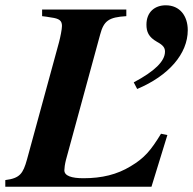

<svg xmlns="http://www.w3.org/2000/svg" viewBox="-42 -705 729 725"><path d="M590 -195 566 -200C527 -136 503 -108 451 -77C400 -46 343 -32 273 -32C228 -32 201 -41 201 -62C201 -70 203 -85 207 -101L336 -574C350 -627 369 -640 435 -644V-669H117V-644C127 -643 140 -641 151 -639C182 -635 192 -627 192 -607C192 -595 186 -565 181 -546L60 -103C45 -49 33 -32 -22 -25V0H530ZM476 -369C595 -419 667 -502 667 -591C667 -645 637 -685 584 -685C543 -685 511 -660 511 -612C511 -585 519 -565 551 -547C575 -534 581 -524 581 -510C581 -474 542 -436 463 -394Z"/></svg>

Font: XITS
Style: Bold Italic
Weight: 700
Italic angle: -16.33°
Designer: MicroPress Inc., with final additions and corrections provided by Coen Hoffman, Elsevier (retired)
Version: Version 1.105